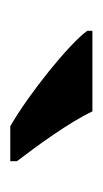

<svg xmlns="http://www.w3.org/2000/svg" viewBox="67 -873 200 374"><g transform="rotate(90 167.0 -686.0)"><path d="M226 -606H294V-619C265 -657 218 -721 197 -766H40V-756C65 -721 163 -642 226 -606Z"/></g></svg>

Font: Noto Serif Georgian Bold
Style: Regular
Weight: 700
Designer: Monotype Design Team, Akaki Razmadze
Foundry: Google LLC
Version: Version 2.003